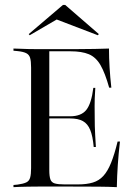

<svg xmlns="http://www.w3.org/2000/svg" viewBox="-20 -771 567 791"><path d="M137.1 -2.4Q115.3 -2.4 96 -2Q76.6 -1.6 61.3 -1.2Q46 -0.8 35.5 0V-8.9L52.4 -10.5Q75.8 -13.7 87.9 -19.4Q100 -25 104 -38.7Q108.1 -52.4 108.1 -78.2V-492.7Q108.1 -519.4 104 -532.7Q100 -546 87.9 -552Q75.8 -558.1 52.4 -560.5L35.5 -562.1V-571Q46 -571 61.3 -570.2Q76.6 -569.4 96 -569Q115.3 -568.5 137.1 -568.5H146.8H283.9Q335.5 -568.5 370.2 -569.4Q404.8 -570.2 429 -571Q429 -532.3 431.5 -492.3Q433.9 -452.4 438.7 -409.7H429.8Q412.9 -470.2 394 -502.8Q375 -535.5 346 -547.6Q316.9 -559.7 270.2 -559.7H183.1V-69.4Q183.1 -45.2 187.5 -32.3Q191.9 -19.4 205.6 -15.3Q219.4 -11.3 245.2 -11.3H301.6Q337.1 -11.3 362.5 -19Q387.9 -26.6 405.6 -46Q423.4 -65.3 437.5 -100Q451.6 -134.7 464.5 -187.9H474.2Q468.5 -138.7 465.3 -91.9Q462.1 -45.2 461.3 0Q430.6 -1.6 386.3 -2Q341.9 -2.4 276.6 -2.4H146.8ZM158.9 -283.1V-291.9H325.8V-283.1ZM366.1 -165.3Q362.1 -210.5 351.6 -235.9Q341.1 -261.3 321.4 -272.2Q301.6 -283.1 268.5 -283.1V-291.9Q314.5 -291.9 335.5 -318.1Q356.5 -344.4 364.5 -408.9H372.6Q369.4 -359.7 369.8 -333.9Q370.2 -308.1 370.2 -287.1Q370.2 -268.5 370.6 -251.2Q371 -233.9 372.2 -213.3Q373.4 -192.7 375 -165.3ZM102.4 -625.8 98.4 -630.6 239.5 -750.8H248.4L387.1 -630.6L383.1 -625.8L197.6 -696.8L232.3 -701.6Z"/></svg>

Font: Playfair 144pt SemiCondensed Light
Style: Regular
Weight: 300
Width: 4
Designer: Claus Eggers Sørensen
Foundry: Claus Eggers Sørensen
Version: Version 2.203